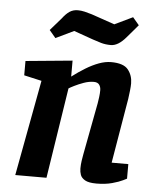

<svg xmlns="http://www.w3.org/2000/svg" viewBox="-52 -765 664 815"><g transform="rotate(5 280.0 -357.0)"><path d="M389 6Q356 6 340.5 -3Q325 -12 320.5 -25Q316 -38 316 -52Q316 -68 318.5 -85Q321 -102 323 -112L365 -334Q367 -346 369 -361Q371 -376 371 -390Q371 -404 364 -413.5Q357 -423 341 -423Q320 -423 298 -415Q276 -407 259 -398.5Q242 -390 236 -386L176 0H43L119 -408L44 -425V-486L243 -505V-437Q272 -459 300 -476Q328 -493 355 -503Q382 -513 407 -513Q460 -513 479.5 -488.5Q499 -464 499 -430Q499 -418 497 -399.5Q495 -381 492.5 -363.5Q490 -346 488 -337L446 -88H517V-26Q517 -26 501 -18Q485 -10 456 -2Q427 6 389 6ZM399 -585Q376 -585 357 -590.5Q338 -596 321 -602L239 -631L162 -594L135 -626L182 -680Q197 -700 212 -710Q227 -720 247 -720Q261 -720 276 -716.5Q291 -713 307 -708L406 -674L483 -711L510 -679L463 -624Q446 -604 430 -594.5Q414 -585 399 -585Z"/></g></svg>

Font: Faustina VF Beta
Style: Italic
Weight: 400
Italic angle: -8°
Designer: Alfonso Garcia
Foundry: Omnibus-Type
Version: Version 1.006